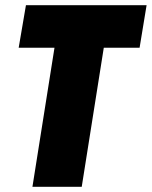

<svg xmlns="http://www.w3.org/2000/svg" viewBox="-20 -720 585 740"><path d="M518 -536H380L295 0H105L190 -536H52L80 -700H545Z"/></svg>

Font: Georama SemiCondensed Black
Style: Italic
Weight: 900
Width: 4
Italic angle: -9°
Designer: Jean-Baptiste Levee
Foundry: Production Type
Version: Version 1.000